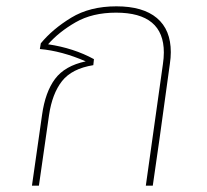

<svg xmlns="http://www.w3.org/2000/svg" viewBox="-20 -587 653 607"><path d="M520 -422Q520 -405 517 -385L484 -146L463 0H441L495 -384Q498 -404 498 -421Q498 -547 347 -547Q272 -547 219 -516.5Q166 -486 132 -447Q213 -435 277 -400L275 -381Q207 -370 176 -330.5Q145 -291 135 -223L103 0H81L113 -224Q123 -296 154 -337.5Q185 -379 251 -393Q175 -426 106 -432L109 -450Q146 -495 205 -531Q264 -567 348 -567Q432 -567 476 -530Q520 -493 520 -422Z"/></svg>

Font: FiraGO Thin
Style: Italic
Weight: 100
Italic angle: -8°
Designer: bBox Type GmbH
Foundry: bBox Type GmbH
Version: Version 1.001